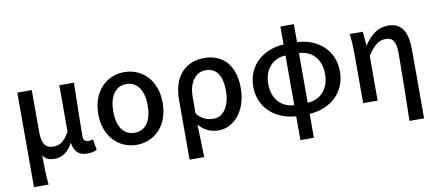

<svg xmlns="http://www.w3.org/2000/svg" viewBox="-77 -1003 3421 1503"><g transform="rotate(-10 1634.0 -251.5)"><path d="M87 200H203C196 117 194 66 194 -34C217 2 249 10 289 10C344 10 394 -23 430 -89H432C443 -19 479 14 546 14C581 14 602 7 621 -2L607 -88C594 -84 583 -82 573 -82C546 -82 530 -93 530 -126C530 -246 535 -408 537 -551H421V-182C377 -103 338 -86 292 -86C229 -86 202 -128 202 -218V-551H87Z M938 14C1077 14 1194 -92 1194 -275C1194 -459 1077 -564 938 -564C800 -564 682 -459 682 -275C682 -92 800 14 938 14ZM938 -82C849 -82 801 -157 801 -275C801 -392 849 -469 938 -469C1027 -469 1075 -392 1075 -275C1075 -157 1027 -82 938 -82Z M1324 200H1440C1438 108 1436 35 1432 -60C1478 -5 1534 14 1589 14C1705 14 1816 -95 1816 -284C1816 -458 1728 -564 1573 -564C1434 -564 1324 -472 1324 -276ZM1567 -83C1523 -83 1479 -93 1433 -147V-279C1433 -403 1495 -468 1568 -468C1658 -468 1698 -397 1698 -282C1698 -154 1639 -83 1567 -83Z M2205 -78C2107 -82 2033 -154 2033 -276C2033 -397 2107 -469 2205 -473ZM2205 200H2312V10C2463 3 2603 -97 2603 -276C2603 -454 2466 -554 2312 -560V-703H2205V-560C2055 -554 1914 -454 1914 -276C1914 -97 2055 3 2205 10ZM2312 -473C2413 -469 2485 -397 2485 -276C2485 -154 2410 -82 2312 -78Z M3072 200H3188V-346C3188 -486 3145 -564 3035 -564C2956 -564 2899 -520 2845 -441H2843L2833 -551H2729C2737 -492 2739 -437 2739 -394V0H2854V-355C2907 -435 2945 -464 2998 -464C3058 -464 3080 -427 3080 -332C3080 -183 3076 23 3072 200Z"/></g></svg>

Font: Noto Sans CJK SC Medium
Style: Regular
Weight: 500
Designer: Ryoko NISHIZUKA 西塚涼子 (kana, bopomofo & ideographs); Paul D. Hunt (Latin, Greek & Cyrillic); Sandoll Communications 산돌커뮤니
Foundry: Adobe
Version: Version 2.004;hotconv 1.0.118;makeotfexe 2.5.65603